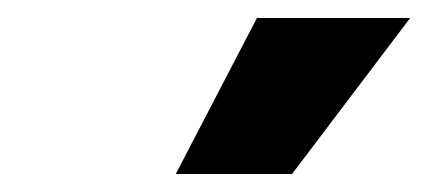

<svg xmlns="http://www.w3.org/2000/svg" viewBox="-20 -833 475 213"><path d="M175 -640 265 -813H435L304 -640Z"/></svg>

Font: Plus Jakarta Sans
Style: Bold Italic
Weight: 700
Italic angle: -8°
Designer: Gumpita Rahayu
Foundry: Tokotype
Version: Version 2.071; ttfautohint (v1.8.4.7-5d5b);gftools[0.9.29]